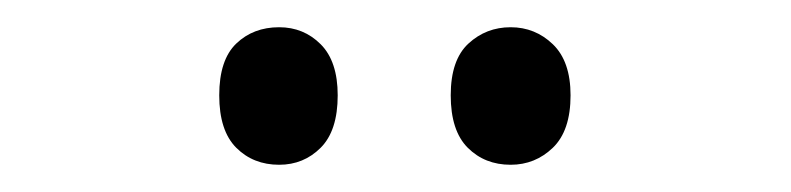

<svg xmlns="http://www.w3.org/2000/svg" viewBox="-20 -808 581 141"><path d="M141 -738Q141 -764 153.5 -776Q166 -788 185 -788Q203 -788 215.5 -775.5Q228 -763 228 -738Q228 -712 215.5 -699.5Q203 -687 185 -687Q166 -687 153.5 -699.5Q141 -712 141 -738ZM311 -738Q311 -764 324 -776Q337 -788 355 -788Q373 -788 386 -775.5Q399 -763 399 -738Q399 -712 386 -699.5Q373 -687 355 -687Q336 -687 323.5 -699.5Q311 -712 311 -738Z"/></svg>

Font: Noto Sans Malayalam UI Condensed
Style: Regular
Weight: 400
Width: 3
Designer: Jelle Bosma - Monotype Design Team
Foundry: Monotype Imaging Inc.
Version: Version 2.104; ttfautohint (v1.8.4.7-5d5b)